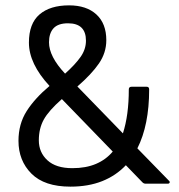

<svg xmlns="http://www.w3.org/2000/svg" viewBox="-20 -686 669 717"><path d="M243 11Q146 11 97.5 -37.5Q49 -86 49 -160Q49 -223 79.5 -271Q110 -319 165 -365Q88 -448 88 -527Q88 -598 127.5 -632Q167 -666 238 -666Q303 -666 340 -632Q377 -598 377 -536Q377 -489 349.5 -449Q322 -409 269 -363L439 -188Q450 -222 455.5 -263Q461 -304 461 -352Q461 -362 471 -362H528Q537 -362 537 -352Q537 -219 493 -132L610 -12Q615 -8 613.5 -4Q612 0 606 0H524Q517 0 512 -5L450 -69Q413 -30 361.5 -9.5Q310 11 243 11ZM163 -528Q163 -475 223 -411Q261 -445 281 -473.5Q301 -502 301 -534Q301 -599 234 -599Q197 -599 180 -580.5Q163 -562 163 -528ZM125 -162Q125 -117 157 -87.5Q189 -58 250 -58Q301 -58 338.5 -74Q376 -90 401 -120L211 -316Q162 -273 143.5 -239.5Q125 -206 125 -162Z"/></svg>

Font: Sofia Sans Semi Condensed
Style: Regular
Weight: 400
Designer: Botio Nikoltchev, Ani Petrova
Foundry: lettersoup
Version: Version 4.100; ttfautohint (v1.8.4.7-5d5b)